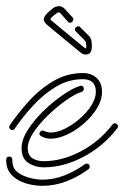

<svg xmlns="http://www.w3.org/2000/svg" viewBox="-40 -604 403 623"><path d="M125 -154Q107 -154 94 -162Q88 -165 88 -170Q88 -175 92.5 -178.5Q97 -182 103 -179Q115 -174 125 -174Q146 -174 171 -186.5Q196 -199 219 -219Q242 -239 256.5 -262Q271 -285 271 -306Q271 -347 229 -347Q182 -347 141.5 -322.5Q101 -298 67.5 -261.5Q34 -225 8 -187Q5 -182 0 -182Q-5 -182 -8.5 -187Q-12 -192 -8 -198Q18 -236 53 -275Q88 -314 132.5 -340.5Q177 -367 229 -367Q256 -367 273.5 -351Q291 -335 291 -306Q291 -279 274.5 -252.5Q258 -226 232.5 -203.5Q207 -181 178 -167.5Q149 -154 125 -154ZM102 -61Q75 -61 52.5 -75Q30 -89 30 -123Q30 -151 50.5 -183Q71 -215 101.5 -244.5Q132 -274 164 -296Q196 -318 219 -325Q220 -325 220.5 -325.5Q221 -326 222 -326Q232 -326 232 -315Q232 -309 225 -306Q203 -299 173.5 -278Q144 -257 115.5 -229.5Q87 -202 68.5 -174Q50 -146 50 -123Q50 -101 64.5 -91Q79 -81 102 -81Q161 -81 221.5 -112.5Q282 -144 325 -200Q328 -204 332 -204Q338 -204 341.5 -198.5Q345 -193 340 -187Q295 -129 230.5 -95Q166 -61 102 -61ZM97 -1Q71 -1 44 -9Q17 -17 -1.5 -35.5Q-20 -54 -20 -85Q-20 -96 -10 -96Q0 -96 0 -85Q0 -66 7.5 -55Q15 -44 34 -35Q49 -28 66.5 -24.5Q84 -21 97 -21Q134 -21 169.5 -35Q205 -49 235 -71Q237 -73 241 -73Q251 -73 251 -63Q251 -58 247 -55Q215 -31 176.5 -16Q138 -1 97 -1ZM238 -427Q229 -427 221 -434Q217 -437 202 -449.5Q187 -462 168 -477.5Q149 -493 133 -506.5Q117 -520 110 -526Q102 -534 102 -541Q102 -554 129 -575Q140 -584 151 -584Q163 -584 172 -573Q175 -569 182 -562Q189 -555 196 -547Q198 -545 198 -541Q198 -536 192.5 -532Q187 -528 182 -532Q176 -539 156 -561Q153 -564 150 -564Q148 -564 141 -559Q128 -549 125.5 -545.5Q123 -542 124 -540Q130 -535 146 -521.5Q162 -508 180.5 -493Q199 -478 214 -465.5Q229 -453 233 -450Q237 -447 238.5 -447Q240 -447 240 -453Q240 -461 239 -465.5Q238 -470 231 -477L206 -502Q203 -505 203 -508Q203 -514 209.5 -517.5Q216 -521 220 -516L247 -489Q255 -481 256.5 -473Q258 -465 258 -453Q258 -427 238 -427Z"/></svg>

Font: Neonderthaw
Style: Regular
Weight: 400
Designer: Robert E. Leuschke
Foundry: Robert E. Leuschke
Version: Version 1.010; ttfautohint (v1.8.3)